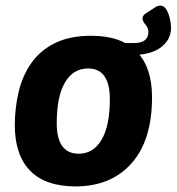

<svg xmlns="http://www.w3.org/2000/svg" viewBox="-20 -659 632 687"><path d="M307 -531Q414 -531 469 -474.5Q524 -418 524 -311Q524 -157 450.5 -74.5Q377 8 250 8Q143 8 88 -48Q33 -104 33 -211Q33 -272 46.5 -329.5Q60 -387 91.5 -432.5Q123 -478 176 -504.5Q229 -531 307 -531ZM295 -414Q242 -414 212.5 -364Q183 -314 183 -218Q183 -109 262 -109Q314 -109 343.5 -159Q373 -209 373 -304Q373 -414 295 -414ZM537 -634Q545 -639 554 -639Q567 -639 575.5 -624.5Q584 -610 588 -591.5Q592 -573 592 -560Q592 -517 555.5 -489.5Q519 -462 450 -462L402 -505H460Q485 -505 498 -515Q511 -525 511 -545Q511 -559 500.5 -571Q490 -583 490 -593Q490 -604 503 -612Z"/></svg>

Font: Asap VF Beta
Style: Italic
Weight: 400
Italic angle: -6°
Designer: Pablo Cosgaya
Foundry: Pablo Cosgaya
Version: Version 1.007